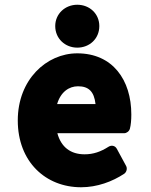

<svg xmlns="http://www.w3.org/2000/svg" viewBox="-20 -753 636 810"><path d="M55 -245C55 -70 173 37 322 37C390 37 454 13 504 -20C514 -27 518 -42 512 -53L473 -125C465 -140 449 -141 438 -134C405 -113 374 -102 337 -102C278 -102 238 -132 222 -191H504C514 -191 525 -199 528 -210C532 -225 534 -246 534 -270C534 -416 455 -528 306 -528C176 -528 55 -417 55 -245ZM221 -314C236 -365 271 -389 309 -389C354 -389 377 -367 383 -314ZM306 -552C358 -552 399 -590 399 -643C399 -695 358 -733 306 -733C255 -733 213 -695 213 -643C213 -590 255 -552 306 -552Z"/></svg>

Font: Falling Sky
Style: Blk
Weight: 900
Designer: Paul D. Hunt
Foundry: Adobe Systems Incorporated
Version: Version 1.02